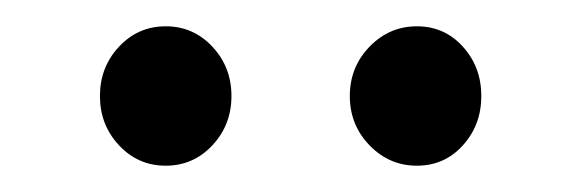

<svg xmlns="http://www.w3.org/2000/svg" viewBox="-20 -746 441 146"><path d="M70.5 -635.5Q56 -651 56 -673Q56 -695 70.5 -710.5Q85 -726 106 -726Q127 -726 141.5 -710.5Q156 -695 156 -673Q156 -651 141.5 -635.5Q127 -620 106 -620Q85 -620 70.5 -635.5ZM261 -635.5Q246 -651 246 -673Q246 -695 261 -710.5Q276 -726 297 -726Q318 -726 332 -710.5Q346 -695 346 -673Q346 -651 332 -635.5Q318 -620 297 -620Q276 -620 261 -635.5Z"/></svg>

Font: Sawarabi Mincho
Style: Regular
Weight: 400
Version: Version 1.00